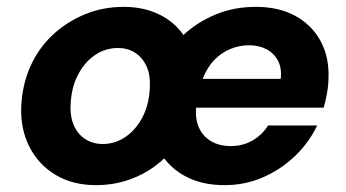

<svg xmlns="http://www.w3.org/2000/svg" viewBox="-20 -528 1010 560"><path d="M260 12Q192 12 142 -18Q92 -48 65.5 -100.5Q39 -153 42 -219Q45 -281 68.5 -334Q92 -387 133 -425.5Q174 -464 227 -486Q280 -508 341 -508Q398 -508 443 -486.5Q488 -465 515 -426Q556 -464 609.5 -486Q663 -508 726 -508Q794 -508 842.5 -481Q891 -454 916 -406.5Q941 -359 938 -297Q938 -283 935.5 -267Q933 -251 930 -237.5Q927 -224 924 -214H552Q549 -182 560 -156.5Q571 -131 595 -116.5Q619 -102 653 -102Q689 -102 717 -118.5Q745 -135 762 -162H905Q882 -113 841 -73.5Q800 -34 747.5 -11Q695 12 635 12Q576 12 531.5 -8.5Q487 -29 459 -66Q420 -29 369 -8.5Q318 12 260 12ZM279 -108Q316 -108 346.5 -129Q377 -150 396 -187Q415 -224 417 -272Q419 -310 407 -335.5Q395 -361 373.5 -374.5Q352 -388 324 -388Q287 -388 256.5 -367Q226 -346 207 -309Q188 -272 186 -224Q184 -187 196 -161Q208 -135 230 -121.5Q252 -108 279 -108ZM571 -298H799Q802 -329 791 -350.5Q780 -372 758 -384Q736 -396 707 -396Q678 -396 651.5 -385Q625 -374 604.5 -352.5Q584 -331 571 -298Z"/></svg>

Font: DM Sans 28pt ExtraBold
Style: Italic
Weight: 800
Italic angle: -10°
Version: Version 4.004;gftools[0.9.30]